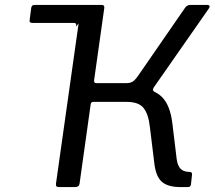

<svg xmlns="http://www.w3.org/2000/svg" viewBox="-20 -762 874 782"><path d="M100.6 -679 107.2 -730.6Q108.5 -736.2 111.5 -739.1Q114.5 -742 121 -742H362.3L290 -654.1Q291.3 -661.6 289.2 -665.2Q287 -668.7 280.4 -668.7H111.2Q99.1 -668.7 100.6 -679ZM220.4 0Q212.4 0 209.7 -3.5Q207 -6.9 208 -14.1L308.9 -728.4Q310.4 -742 322.2 -742H394.8Q406.2 -742 404.7 -729L363.3 -435.4Q361.7 -423.3 373.2 -423.3H509.4L534.6 -402.6Q604.4 -401.5 639 -367.6Q673.6 -333.8 682.3 -257.2L699.7 -113.5Q703.4 -86.8 715.7 -74.3Q728.1 -61.8 752.7 -61.8Q762.5 -61.8 762.2 -51.6L757.7 -10.8Q756.2 0 745.4 0H715.7Q662.6 0 638.2 -22.5Q613.8 -45 608 -101.4L590.6 -243.7Q584.8 -297.2 564.7 -322.1Q544.7 -347 497 -347H359.5Q351.5 -347 349.5 -338.5L304.1 -14.5Q302.2 0 285.9 0ZM487.7 -378.8 494.2 -423.3Q514.4 -423.3 525.5 -433.4Q536.6 -443.5 548.5 -462.1L734.3 -731.1Q742 -742 756.4 -742H823.7Q831.2 -742 833.1 -737.8Q834.9 -733.7 831.2 -728.2L607.4 -407.5Q603.1 -401.4 603.1 -396.2Q603.2 -390.9 610.7 -387.4Z"/></svg>

Font: Libre Franklin Thin
Style: Italic
Weight: 100
Italic angle: -8°
Designer: Pablo Impallari, Rodrigo Fuenzalida, Nhung Nguyen
Foundry: Impallari Type
Version: Version 3.000